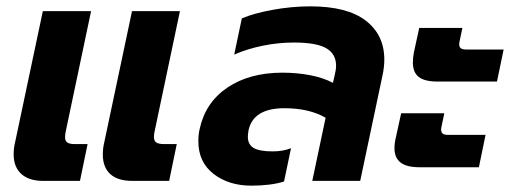

<svg xmlns="http://www.w3.org/2000/svg" viewBox="-20 -570 1607 605"><path d="M23 -84Q23 -102 27 -119L115 -535H267L188 -160Q185 -147 185 -138Q185 -126 192 -121Q199 -116 216 -116H256L232 0H116Q71 0 47 -22Q23 -44 23 -84ZM304 -83Q304 -102 308 -119L396 -535H547L468 -160Q465 -147 465 -139Q465 -126 472.5 -121Q480 -116 497 -116H537L513 0H397Q351 0 327.5 -21.5Q304 -43 304 -83Z M605 -125Q605 -146 609 -163Q627 -247 696.5 -294Q766 -341 870 -341Q916 -341 957.5 -333Q999 -325 1029 -309L1034 -330Q1039 -350 1039 -363Q1039 -400 1008 -418Q977 -436 906 -436Q857 -436 808 -426Q759 -416 718 -398L742 -512Q779 -528 839 -539Q899 -550 958 -550Q1074 -550 1132.5 -505Q1191 -460 1191 -382Q1191 -358 1185 -331L1115 0H964L1006 -199Q954 -229 876 -229Q778 -229 763 -159Q761 -145 761 -139Q761 -115 779 -104Q797 -93 839 -93Q872 -93 897 -103L875 2Q833 15 772 15Q701 15 653 -22Q605 -59 605 -125Z M1281 -373Q1281 -388 1284 -404L1301 -482H1437L1428 -439Q1427 -435 1427 -430Q1427 -422 1432 -418Q1437 -414 1449 -414H1567L1546 -313H1359Q1318 -313 1299.5 -327.5Q1281 -342 1281 -373ZM1223 -103Q1223 -119 1227 -135L1244 -213H1380L1371 -170Q1370 -166 1370 -161Q1370 -153 1375 -149Q1380 -145 1392 -145H1510L1489 -43H1302Q1261 -43 1242 -58Q1223 -73 1223 -103Z"/></svg>

Font: Prompt SemiBold
Style: Italic
Weight: 600
Italic angle: -12°
Designer: Katatrad Team
Foundry: CadsonDemak
Version: Version 1.001